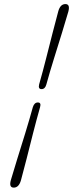

<svg xmlns="http://www.w3.org/2000/svg" viewBox="-20 -768 350 920"><path d="M202 -363Q196 -341 179 -341Q162 -341 167.5 -363.5Q185 -425 201.2 -489Q217.5 -553 232.2 -611Q247 -669 259 -713Q268.5 -748.5 293.5 -748.5Q317 -748.5 307.5 -712.5Q295 -669 277 -610.8Q259 -552.5 239 -488.5Q219 -424.5 202 -363ZM137.5 -255Q144.5 -277 161.5 -277Q178.5 -277 172 -254.5Q154.5 -193 138.2 -128.8Q122 -64.5 107.2 -6.2Q92.5 52 80.5 95.5Q70.5 131 46 131Q22 131 32 95Q44.5 51.5 62.8 -6.8Q81 -65 100.8 -129.2Q120.5 -193.5 137.5 -255Z"/></svg>

Font: Fraunces 72pt Soft Light
Style: Italic
Weight: 300
Italic angle: -16°
Version: Version 1.000;[b76b70a41]